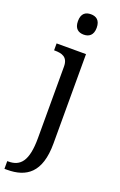

<svg xmlns="http://www.w3.org/2000/svg" viewBox="-199 -809 686 1098"><g transform="rotate(20 144.0 -260.0)"><path d="M151 -636C182 -636 208 -652 208 -698C208 -745 182 -760 151 -760C119 -760 94 -745 94 -698C94 -652 119 -636 151 -636ZM-12 240H4C120 240 202 187 202 8V-536H23V-494H26C70 -494 108 -485 108 -426V9C108 150 67 193 -5 193H-12Z"/></g></svg>

Font: Noto Serif Balinese
Style: Regular
Weight: 400
Designer: Monotype Design Team
Foundry: Monotype Imaging Inc.
Version: Version 2.005